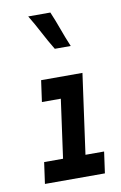

<svg xmlns="http://www.w3.org/2000/svg" viewBox="-74 -656 440 700"><g transform="rotate(-10 146.0 -306.0)"><path d="M46 -79H116L146 -296H76L87 -375H240L199 -79H268L257 0H35ZM163 -612Q177 -579 189 -545.5Q201 -512 215 -479H156Q136 -512 118.5 -545.5Q101 -579 81 -612Z"/></g></svg>

Font: Josefin Slab
Style: Bold Italic
Weight: 700
Italic angle: -12°
Designer: Santiago Orozco
Foundry: Typemade
Version: Version 2.000